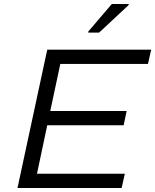

<svg xmlns="http://www.w3.org/2000/svg" viewBox="-20 -935 772 955"><path d="M67 0 215 -688H732L716 -617H280L230 -383H610L595 -312H215L164 -71H601L585 0ZM419 -773V-778L536 -915H620V-910L473 -773Z"/></svg>

Font: Saira Expanded
Style: Italic
Weight: 400
Width: 7
Italic angle: -12°
Designer: Hector Gatti with collaboration of the Omnibus-Type team
Foundry: Omnibus-Type
Version: Version 1.101